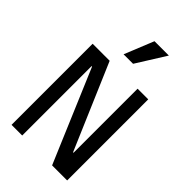

<svg xmlns="http://www.w3.org/2000/svg" viewBox="-286 -1075 1172 1172"><g transform="rotate(45 300.0 -489.0)"><path d="M448 -147H444L207 -700H60V0H152V-599H156L410 0H540V-700H448ZM440 -978H316L239 -788H321Z"/></g></svg>

Font: CommitMono
Style: 500Regular
Weight: 500
Monospace: yes
Designer: Eigil Nikolajsen
Foundry: Eigil Nikolajsen
Version: Version 1.143